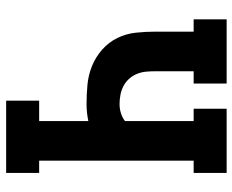

<svg xmlns="http://www.w3.org/2000/svg" viewBox="-88 -688 775 640"><g transform="rotate(90 300.0 -367.5)"><path d="M315 0V-110H383V-274Q369 -271 355 -269.5Q341 -268 326 -268Q294 -268 262 -271Q230 -274 200 -286Q170 -298 145 -320Q120 -342 106 -371Q92 -400 88.5 -432Q85 -464 85 -497V-625H44V-735H258V-625H217V-497Q217 -481 218.5 -465.5Q220 -450 226 -435.5Q232 -421 242.5 -409.5Q253 -398 266.5 -391Q280 -384 295.5 -381Q311 -378 326 -378Q342 -378 356.5 -382.5Q371 -387 383 -396V-625H342V-735H556V-625H515V-110H556V0Z"/></g></svg>

Font: Iosevka HT Extrabold Extended
Style: Regular
Weight: 800
Width: 7
Monospace: yes
Designer: Belleve Invis
Foundry: Belleve Invis
Version: Version 32.3.0; ttfautohint (v1.8.4)